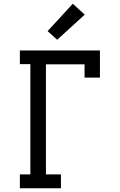

<svg xmlns="http://www.w3.org/2000/svg" viewBox="-20 -1004 640 1024"><path d="M86 0V-74H142V-662H86V-735H513V-590H431V-661H225V-74H305V0ZM285 -792 234 -838 368 -984 432 -926Z"/></svg>

Font: Iosevka Slab Extended
Style: Regular
Weight: 400
Width: 7
Monospace: yes
Designer: Belleve Invis
Foundry: Belleve Invis
Version: Version 11.1.1; ttfautohint (v1.8.3)